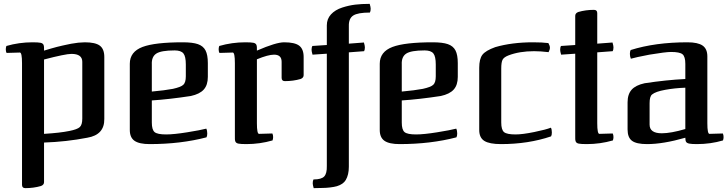

<svg xmlns="http://www.w3.org/2000/svg" viewBox="-20 -733 3769 994"><path d="M94 -406V224Q94 241 111 241Q154 241 192 230Q208 224 208 210V5Q324 1 432 -20Q521 -35 520 -117V-438Q520 -479 497 -496.5Q474 -514 419 -514Q409 -514 385 -512Q345 -507 317 -500Q294 -495 295 -495Q280 -492 245 -482L208 -471Q209 -492 205.5 -500.5Q202 -509 190 -511.5Q178 -514 148 -514Q79 -514 13 -495Q10 -486 10 -478Q10 -466 14 -459L83 -461Q94 -461 94 -406ZM350 -454Q406 -454 406 -413V-119Q406 -87 393 -75Q380 -63 339 -55Q291 -45 208 -40V-425Q319 -454 350 -454Z M840 -37Q795 -37 780.5 -49Q766 -61 766 -99V-213Q857 -219 968 -236Q1014 -246 1035 -269.5Q1056 -293 1056 -335V-406Q1056 -449 1044 -472Q1032 -495 1004.5 -504.5Q977 -514 926 -514Q782 -514 718 -490Q652 -465 652 -403V-60Q652 -21 676.5 -4Q701 13 755 13Q915 13 1049 -22Q1053 -29 1053 -42Q1053 -57 1048 -67Q1017 -59 948.5 -48Q880 -37 840 -37ZM884 -472Q917 -472 929.5 -456.5Q942 -441 942 -399V-338Q942 -306 929 -294Q916 -282 875 -273Q833 -265 766 -259V-399Q764 -439 789 -455.5Q814 -472 884 -472Z M1196 -406V-30Q1195 -9 1198.5 -0.5Q1202 8 1214 10.5Q1226 13 1256 13Q1325 13 1391 -6Q1394 -15 1394 -23Q1394 -35 1390 -42L1321 -40Q1310 -40 1310 -95V-426Q1368 -450 1399 -450Q1438 -450 1438 -413V-330Q1438 -313 1455 -313Q1498 -313 1536 -324Q1552 -330 1552 -344V-438Q1552 -479 1529 -496.5Q1506 -514 1451 -514Q1409 -514 1310 -471Q1311 -492 1307.5 -500.5Q1304 -509 1292 -511.5Q1280 -514 1250 -514Q1181 -514 1115 -495Q1112 -486 1112 -478Q1112 -466 1116 -459L1185 -461Q1196 -461 1196 -406Z M1899 -688Q1899 -696 1894 -713Q1852 -713 1819 -709Q1786 -705 1752 -694Q1715 -682 1693.5 -658.5Q1672 -635 1672 -602V-500L1597 -495Q1593 -488 1593 -475Q1593 -467 1598 -450L1672 -455V126Q1673 165 1658.5 180.5Q1644 196 1603 196Q1599 203 1599 216Q1599 224 1604 241Q1639 241 1650 240Q1667 240 1688.5 237.5Q1710 235 1724 231Q1757 221 1770 199Q1786 172 1786 130V-462L1865 -468Q1869 -475 1869 -488Q1869 -496 1864 -513L1786 -507V-598Q1785 -637 1808.5 -652.5Q1832 -668 1895 -668Q1899 -675 1899 -688Z M2134 -37Q2089 -37 2074.5 -49Q2060 -61 2060 -99V-213Q2151 -219 2262 -236Q2308 -246 2329 -269.5Q2350 -293 2350 -335V-406Q2350 -449 2338 -472Q2326 -495 2298.5 -504.5Q2271 -514 2220 -514Q2076 -514 2012 -490Q1946 -465 1946 -403V-60Q1946 -21 1970.5 -4Q1995 13 2049 13Q2209 13 2343 -22Q2347 -29 2347 -42Q2347 -57 2342 -67Q2311 -59 2242.5 -48Q2174 -37 2134 -37ZM2178 -472Q2211 -472 2223.5 -456.5Q2236 -441 2236 -399V-338Q2236 -306 2223 -294Q2210 -282 2169 -273Q2127 -265 2060 -259V-399Q2058 -439 2083 -455.5Q2108 -472 2178 -472Z M2819 -510Q2787 -514 2740 -514Q2630 -514 2544 -489Q2494 -471 2477.5 -449.5Q2461 -428 2461 -382V-60Q2461 -20 2487.5 -3.5Q2514 13 2574 13Q2715 13 2833 -27Q2837 -34 2837 -47Q2837 -64 2832 -72Q2807 -62 2746 -49.5Q2685 -37 2649 -37Q2604 -37 2589.5 -49Q2575 -61 2575 -99V-378Q2575 -411 2582 -424Q2589 -437 2612 -446Q2669 -468 2745 -468Q2778 -468 2820 -463Q2827 -476 2827 -486Q2827 -496 2819 -510Z M3156 -23Q3156 -35 3152 -42L3083 -40Q3072 -40 3072 -95V-462L3152 -468Q3156 -475 3156 -488Q3156 -496 3151 -513L3072 -507V-665Q3072 -682 3055 -682Q3012 -682 2974 -671Q2958 -665 2958 -651V-500L2884 -495Q2880 -488 2880 -475Q2880 -467 2885 -450L2958 -455V-30Q2957 -9 2960.5 -0.5Q2964 8 2976 10.5Q2988 13 3018 13Q3087 13 3153 -6Q3156 -15 3156 -23Z M3726 -23Q3726 -35 3722 -42L3653 -40Q3642 -40 3642 -95V-441Q3642 -480 3617.5 -497Q3593 -514 3539 -514Q3372 -514 3245 -474Q3241 -467 3241 -454Q3241 -441 3246 -429Q3269 -436 3342 -450Q3426 -464 3454 -464Q3499 -464 3513.5 -452Q3528 -440 3528 -402V-324Q3428 -319 3317 -302Q3271 -292 3250 -268.5Q3229 -245 3229 -203V-63Q3229 -21 3252 -4Q3275 13 3330 13Q3413 13 3528 -20Q3528 -5 3532 1.5Q3536 8 3548.5 10.5Q3561 13 3588 13Q3659 13 3723 -6Q3726 -15 3726 -23ZM3406 -43Q3343 -43 3343 -88V-199Q3343 -234 3356 -244Q3374 -259 3424 -268Q3473 -277 3528 -279V-65Q3453 -43 3406 -43Z"/></svg>

Font: Federant
Style: Regular
Weight: 400
Designer: Olexa M. Volochay, Alexei Vanyashin, Otto Ludwig Naegele
Foundry: Cyreal (www.cyreal.org)
Version: Version 1.011; ttfautohint (v1.4.1)